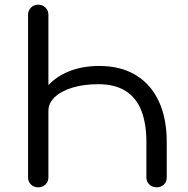

<svg xmlns="http://www.w3.org/2000/svg" viewBox="-20 -801 806 821"><path d="M404 -519Q496 -519 560.5 -480Q625 -441 659 -368Q693 -295 693 -194V-42Q693 -23 680.5 -11.5Q668 0 650 0Q631 0 618.5 -12Q606 -24 606 -42V-194Q606 -271 585 -326.5Q564 -382 518 -411.5Q472 -441 400 -441Q339 -441 290.5 -426.5Q242 -412 214.5 -386Q187 -360 187 -327H142Q144 -384 178.5 -427Q213 -470 271.5 -494.5Q330 -519 404 -519ZM143 -781Q162 -781 174.5 -768.5Q187 -756 187 -738V-43Q187 -24 174.5 -12Q162 0 143 0Q125 0 112.5 -12Q100 -24 100 -43V-738Q100 -756 112.5 -768.5Q125 -781 143 -781Z"/></svg>

Font: Comfortaa Medium
Style: Regular
Weight: 500
Designer: Johan Aakerlund
Foundry: Johan Aakerlund
Version: Version 3.104; ttfautohint (v1.8.1.43-b0c9)